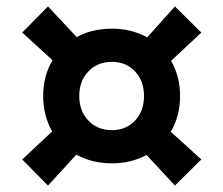

<svg xmlns="http://www.w3.org/2000/svg" viewBox="-20 -627 693 596"><path d="M129 -607 218 -512Q266 -538 327 -538Q388 -538 437 -511L523 -607L605 -526L511 -438Q539 -390 539 -329Q539 -267 510 -218L605 -132L523 -51L435 -146Q387 -120 327 -120Q266 -120 217 -147L129 -51L49 -132L142 -219Q114 -268 114 -329Q114 -391 143 -440L49 -526ZM327 -435Q283 -435 254.5 -405.5Q226 -376 226 -329Q226 -282 254.5 -252.5Q283 -223 327 -223Q371 -223 399 -252.5Q427 -282 427 -329Q427 -376 399 -405.5Q371 -435 327 -435Z"/></svg>

Font: Work Sans SemiBold
Style: Regular
Weight: 600
Designer: Wei Huang
Foundry: Wei Huang
Version: Version 2.010; ttfautohint (v1.8.3)